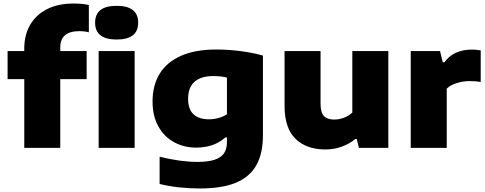

<svg xmlns="http://www.w3.org/2000/svg" viewBox="-20 -838 2750 1088"><path d="M395 -818Q422 -818 441.8 -816.2Q461.5 -814.5 483.5 -809.5V-655Q459 -661.5 429 -661.5Q375.5 -661.5 348.5 -638.2Q321.5 -615 321.5 -569.5V-548.5H471V-389.5H321.5V0H117.5V-389.5H23V-548.5H117.5V-563Q117.5 -640 151.2 -697.8Q185 -755.5 247.8 -786.8Q310.5 -818 395 -818ZM519 -709.5Q519 -805 641 -805Q763 -805 763 -709.5Q763 -614 641 -614Q519 -614 519 -709.5ZM539 0V-548.5H743V0Z M884.5 204.5V50Q941.5 64.5 997.2 72Q1053 79.5 1097.5 79.5Q1159 79.5 1196 67.2Q1233 55 1249.5 30.5Q1266 6 1266 -32.5V-59.5H1257Q1193.5 -1.5 1091 -1.5Q1023 -1.5 966.8 -32Q910.5 -62.5 877.5 -121.5Q844.5 -180.5 844.5 -262.5Q844.5 -355 885.2 -421Q926 -487 1007 -522.2Q1088 -557.5 1206 -557.5Q1273 -557.5 1344.5 -548.2Q1416 -539 1470 -523V-72.5Q1470 32.5 1432 99.2Q1394 166 1315.2 198Q1236.5 230 1113 230Q989 230 884.5 204.5ZM1266 -190.5V-398.5Q1231 -407 1188.5 -407Q1118.5 -407 1082.2 -374.5Q1046 -342 1046 -278.5Q1046 -218 1077 -190Q1108 -162 1164 -162Q1191.5 -162 1218 -169.2Q1244.5 -176.5 1266 -190.5Z M1592.5 -237.5V-548.5H1796.5V-248.5Q1796.5 -200.5 1815.8 -180.5Q1835 -160.5 1873.5 -160.5Q1902.5 -160.5 1930 -171.2Q1957.5 -182 1976.5 -200.5V-548.5H2180.5V0H2014L2001.5 -50.5H1994Q1959 -22 1915.2 -6.5Q1871.5 9 1824.5 9Q1716.5 9 1654.5 -51.5Q1592.5 -112 1592.5 -237.5Z M2307.5 -548.5H2473.5L2489 -485H2498.5Q2523 -520.5 2563 -538.8Q2603 -557 2653 -557Q2679 -557 2704 -552.5V-373.5Q2679.5 -378.5 2641 -378.5Q2604 -378.5 2568 -367.2Q2532 -356 2511.5 -335.5V0H2307.5Z"/></svg>

Font: Encode Sans Expanded ExtraBold
Style: Regular
Weight: 800
Width: 7
Designer: Multiple Designers
Foundry: Impallari Type
Version: Version 2.000